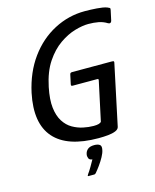

<svg xmlns="http://www.w3.org/2000/svg" viewBox="-127 -764 842 1040"><g transform="rotate(-15 294.0 -244.0)"><path d="M460 -26Q457 -13 440 -6Q423 1 398 3.5Q373 6 345 6Q170 6 96.5 -78Q23 -162 57 -325Q81 -435 138.5 -514Q196 -593 277 -635.5Q358 -678 449 -678Q481 -678 516.5 -675.5Q552 -673 572 -666Q582 -662 585.5 -659.5Q589 -657 587 -648L576 -597Q574 -584 568 -581Q562 -578 555 -582Q533 -596 507 -601Q481 -606 450 -606Q417 -606 374 -593.5Q331 -581 287 -550.5Q243 -520 207.5 -467Q172 -414 155 -332Q141 -264 146.5 -217.5Q152 -171 171.5 -140.5Q191 -110 219 -94Q247 -78 277.5 -71.5Q308 -65 336 -65Q371 -65 379 -77L426 -296Q427 -302 425.5 -303.5Q424 -305 419 -305H283Q277 -305 275 -307Q273 -309 274 -315L285 -366Q286 -372 289 -374.5Q292 -377 298 -377H519Q530 -377 532 -374.5Q534 -372 531 -361ZM347 73Q344 89 332.5 110Q321 131 306.5 151Q292 171 280 185Q275 190 271 190Q264 190 254.5 190Q245 190 237 190Q234 189 234.5 187.5Q235 186 239 179Q248 167 261 145Q274 123 282 108Q266 107 261.5 96Q257 85 259 74Q262 57 274.5 46.5Q287 36 311 36Q331 36 341.5 43.5Q352 51 347 73Z"/></g></svg>

Font: Glory Medium
Style: Italic
Weight: 500
Italic angle: -12°
Version: Version 1.011